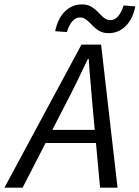

<svg xmlns="http://www.w3.org/2000/svg" viewBox="-71 -861 640 881"><path d="M-50.6 0 302.8 -656.3H392.9L468.3 0H388.1L353.5 -377Q349.4 -429.3 344.5 -482Q339.7 -534.7 336.1 -590.4H332.1Q305.8 -534.3 280.4 -482.7Q255 -431.1 226.7 -377L32.8 0ZM106.5 -204.9 121.8 -265.2H409.8L395.8 -204.9ZM427 -708.8Q401.7 -708.8 383.8 -719.6Q365.8 -730.4 352.5 -744.9Q339.1 -759.3 325.9 -770.1Q312.7 -781 296 -781Q277 -781 261.3 -763.8Q245.7 -746.6 235.8 -713.7L182.1 -717.9Q194.5 -776.9 227.3 -808.9Q260 -840.8 304.9 -840.8Q330.9 -840.8 348.5 -830Q366.1 -819.1 379.5 -804.7Q392.9 -790.3 406 -779.5Q419 -768.6 436 -768.6Q454.9 -768.6 470.5 -786Q486 -803.3 496.2 -835.9L549.9 -831.7Q538.4 -773.1 505.2 -740.9Q471.9 -708.8 427 -708.8Z"/></svg>

Font: Source Sans 3 VF
Style: Italic
Weight: 200
Italic angle: -11°
Designer: Paul D. Hunt
Foundry: Adobe Systems Incorporated
Version: Version 3.042;hotconv 1.0.118;makeotfexe 2.5.65603